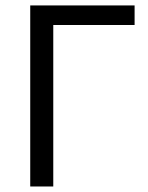

<svg xmlns="http://www.w3.org/2000/svg" viewBox="-20 -676 538 696"><path d="M89.6 0V-656.3H467.9V-585.4H173.1V0Z"/></svg>

Font: SourceSans3VF
Style: Regular
Weight: 200
Designer: Paul D. Hunt
Foundry: Adobe
Version: Version 3.052;hotconv 1.1.0;makeotfexe 2.6.0